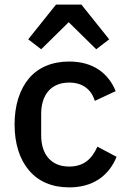

<svg xmlns="http://www.w3.org/2000/svg" viewBox="-20 -798 550 830"><path d="M279 12C204 12 145 -14 105 -62C65 -109 43 -177 43 -260C43 -343 65 -411 105 -459C145 -506 204 -532 279 -532C383 -532 449 -481 480 -404L390 -362C375 -410 339 -441 279 -441C199 -441 158 -386 158 -306V-213C158 -133 199 -78 279 -78C343 -78 378 -112 401 -164L484 -120C449 -35 379 12 279 12ZM332 -778 452 -628 396 -585 277 -702 158 -585 102 -628 222 -778Z"/></svg>

Font: Plexus Sans Medium
Style: Regular
Weight: 500
Version: Version 2.001;PS 002.001;hotconv 1.0.70;makeotf.lib2.5.58329